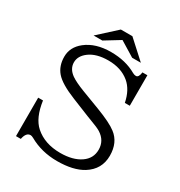

<svg xmlns="http://www.w3.org/2000/svg" viewBox="-205 -1021 1110 1182"><g transform="rotate(30 350.0 -430.0)"><path d="M309.1 -878.9H391.1L518.1 -763.2H456.1L350.1 -828.1L244.1 -763.2H182.1ZM78.1 -261.2H112.3Q128.4 -146 185.1 -95.7Q254.4 -34.2 365.2 -34.2Q454.1 -34.2 508.3 -71.3Q561 -107.4 561 -169.4Q561 -233.9 503.9 -270Q483.9 -282.7 429.2 -302.7Q413.1 -308.6 402.3 -313L272.9 -365.2Q165.5 -408.2 127.9 -452.1Q90.8 -495.1 90.8 -560.5Q90.8 -628.4 149.9 -675.3Q217.8 -729 326.7 -729Q431.6 -729 508.3 -684.6Q520.5 -677.7 531.7 -677.7Q551.3 -677.7 556.2 -716.8H591.3V-500H556.2Q539.6 -584 488.3 -627Q429.7 -675.8 338.9 -675.8Q254.4 -675.8 205.1 -639.2Q159.7 -605.5 159.7 -560.1Q159.7 -513.7 204.6 -481.9Q235.8 -460.4 299.3 -436L430.2 -386.2Q533.7 -346.7 575.7 -314Q639.2 -265.6 639.2 -171.9Q639.2 -75.2 555.7 -22.9Q488.3 19 372.6 19Q262.7 19 174.3 -31.2Q161.6 -38.1 153.8 -38.1Q122.1 -38.1 112.3 12.2H78.1Z"/></g></svg>

Font: BIZ UDPMincho
Style: Regular
Weight: 400
Designer: TypeBank Co., Ltd.
Foundry: Morisawa Inc.
Version: Version 1.06